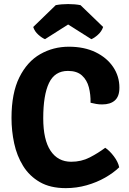

<svg xmlns="http://www.w3.org/2000/svg" viewBox="-20 -934 648 968"><path d="M436.5 -416Q437.5 -457 428 -493.8Q418.5 -530.5 393.2 -553.5Q368 -576.5 322.5 -576.5Q256 -576.5 227 -515.5Q198 -454.5 198 -338Q198 -229 235 -173.8Q272 -118.5 339 -118.5Q390 -118.5 432.2 -140.2Q474.5 -162 510.5 -189Q533 -174 554.2 -145.8Q575.5 -117.5 581 -90.5Q552 -62.5 510 -38.5Q468 -14.5 417 0Q366 14.5 311.5 14.5Q233.5 14.5 180.8 -16Q128 -46.5 96.5 -97.5Q65 -148.5 51.5 -211.2Q38 -274 38 -339Q38 -464.5 77.5 -544Q117 -623.5 182.8 -661Q248.5 -698.5 327.5 -698.5Q404.5 -698.5 461.8 -670.8Q519 -643 550.5 -596.2Q582 -549.5 582 -492Q582 -448 559.2 -427.8Q536.5 -407.5 495 -407.5Q478.5 -407.5 464.8 -410Q451 -412.5 436.5 -416ZM386 -908 500 -798Q492.5 -775.5 473.8 -758.8Q455 -742 440.5 -736.5L323.5 -810.5L207 -736.5Q192.5 -742 173.5 -758.8Q154.5 -775.5 147.5 -798L261 -908Q289.5 -913.5 323.5 -913.5Q358 -913.5 386 -908Z"/></svg>

Font: Signika Negative SC
Style: Bold
Weight: 700
Designer: Anna Giedryś
Foundry: Anna Giedryś
Version: Version 2.000; ttfautohint (v1.8.3) -l 8 -r 50 -G 200 -x 9 -